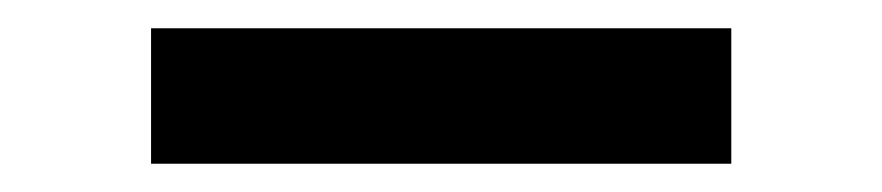

<svg xmlns="http://www.w3.org/2000/svg" viewBox="-20 -430 625 136"><path d="M87 -410C87 -410 87 -314 87 -314C87 -314 498 -314 498 -314C498 -314 498 -410 498 -410C498 -410 87 -410 87 -410Z"/></svg>

Font: Girnar Poppins
Style: Medium
Weight: 500
Designer: Ninad Kale (Devanagari), Jonny Pinhorn (Latin)
Foundry: Indian Type Foundry
Version: ""